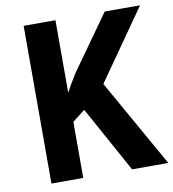

<svg xmlns="http://www.w3.org/2000/svg" viewBox="-81 -785 773 856"><g transform="rotate(-10 306.0 -357.0)"><path d="M612 0H448L284 -298L227 -254V0H83V-714H227V-386Q237 -404 248 -423.5Q259 -443 273 -465L450 -714H610L388 -397Z"/></g></svg>

Font: Noto Sans Gujarati UI SemiCondensed
Style: Bold
Weight: 700
Width: 4
Designer: Jelle Bosma - Monotype Design Team, Universal Thirst
Foundry: Monotype Imaging Inc.
Version: Version 2.106; ttfautohint (v1.8.4.7-5d5b)